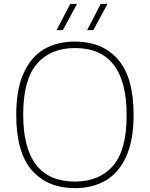

<svg xmlns="http://www.w3.org/2000/svg" viewBox="-20 -964 775 993"><path d="M64 -370Q64 -501 102 -585.5Q140 -670 207.8 -709.5Q275.5 -749 367.5 -749Q509.5 -749 590.2 -656.8Q671 -564.5 671 -370Q671 -239.5 633 -155Q595 -70.5 527.2 -30.8Q459.5 9 367.5 9Q225.5 9 144.8 -83.5Q64 -176 64 -370ZM635 -368Q635 -715.5 367.5 -715.5Q241.5 -715.5 170.8 -633.8Q100 -552 100 -372Q100 -25 367.5 -25Q494 -25 564.5 -106.5Q635 -188 635 -368ZM272.5 -808 343.5 -944H378.5L305 -808ZM430.5 -808 501 -944H536L462.5 -808Z"/></svg>

Font: Encode Sans Semi Expanded Thin
Style: Regular
Weight: 250
Width: 6
Designer: Multiple Designers
Foundry: Impallari Type
Version: Version 2.000